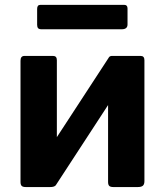

<svg xmlns="http://www.w3.org/2000/svg" viewBox="-20 -756 667 776"><path d="M209.8 -512.9V-24.1Q209.8 -10.7 203.5 -5.4Q197.3 0 182.9 0H84.6Q71.9 0 67.4 -4.9Q62.9 -9.7 62.9 -20.7V-510.7Q62.9 -530 79.1 -530H194.4Q209.8 -530 209.8 -512.9ZM563.7 -512.9V-24.1Q563.7 -10.7 557.4 -5.4Q551.2 0 536.8 0H438.5Q425.8 0 421.3 -4.9Q416.8 -9.7 416.8 -20.7V-510.7Q416.8 -530 433 -530H548.3Q563.7 -530 563.7 -512.9ZM419.5 -523 507.5 -470.5 205 -6.6 117 -59.5ZM495.4 -721.7V-657.1Q495.4 -637.7 471.9 -637.7H147.8Q137.7 -637.7 133.9 -642.2Q130.1 -646.7 130.1 -655.7V-720Q130.1 -736.3 142.9 -736.3H482.6Q495.4 -736.3 495.4 -721.7Z"/></svg>

Font: Libre Franklin Thin
Style: Regular
Weight: 100
Designer: Pablo Impallari, Rodrigo Fuenzalida, Nhung Nguyen
Foundry: Impallari Type
Version: Version 3.000